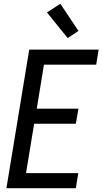

<svg xmlns="http://www.w3.org/2000/svg" viewBox="-20 -998 543 1018"><path d="M14 0 135 -735H503L490 -655H213L175 -422H396L382 -342H161L118 -80H395L382 0ZM339 -796 229 -932 300 -978 396 -834Z"/></svg>

Font: Iosevka Medium
Style: Italic
Weight: 500
Italic angle: -9°
Monospace: yes
Designer: Belleve Invis
Foundry: Belleve Invis
Version: Version 32.5.0; ttfautohint (v1.8.4)